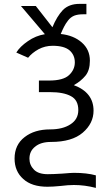

<svg xmlns="http://www.w3.org/2000/svg" viewBox="-20 -711 543 971"><path d="M53.7 90.8Q53.7 21.5 104.5 -17.6Q154.3 -56.6 233.4 -56.6Q296.9 -56.6 335.9 -82Q376 -107.4 376 -154.3Q376 -205.1 338.9 -224.6Q301.8 -245.1 233.4 -245.1Q214.8 -245.1 176.8 -245.1Q176.8 -259.8 176.8 -303.7Q189.5 -303.7 228.5 -303.7Q299.8 -303.7 329.1 -331.1Q358.4 -358.4 358.4 -395.5Q358.4 -432.6 332 -456.1Q304.7 -479.5 246.1 -479.5Q208 -479.5 174.8 -461.9Q141.6 -443.4 122.1 -418.9Q102.5 -427.7 62.5 -445.3Q81.1 -475.6 121.1 -502.9Q160.2 -530.3 207 -538.1Q167 -585.9 85.9 -680.7Q104.5 -680.7 161.1 -680.7Q181.6 -653.3 245.1 -573.2Q267.6 -627.9 297.9 -660.2Q329.1 -691.4 381.8 -691.4Q393.6 -691.4 417 -691.4Q417 -678.7 417 -638.7Q412.1 -638.7 398.4 -638.7Q374 -638.7 355.5 -631.8Q336.9 -624 324.2 -607.4Q311.5 -590.8 304.7 -577.1Q297.9 -564.5 287.1 -539.1Q352.5 -532.2 393.6 -496.1Q434.6 -460 434.6 -404.3Q434.6 -355.5 412.1 -328.1Q389.6 -300.8 353.5 -280.3Q453.1 -243.2 453.1 -151.4Q453.1 -86.9 398.4 -40Q343.8 6.8 238.3 6.8Q186.5 6.8 158.2 30.3Q128.9 52.7 128.9 91.8Q128.9 124 152.3 147.5Q174.8 169.9 221.7 169.9Q248 169.9 294.9 167Q340.8 163.1 353.5 163.1Q418.9 163.1 464.8 175.8Q464.8 197.3 464.8 239.3Q409.2 224.6 353.5 224.6Q325.2 224.6 286.1 229.5Q247.1 233.4 219.7 233.4Q140.6 233.4 97.7 194.3Q53.7 155.3 53.7 90.8Z"/></svg>

Font: Gothic A1
Style: Regular
Weight: 400
Designer: HanYang I&C Co.,Ltd.
Version: Version 2.50